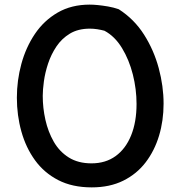

<svg xmlns="http://www.w3.org/2000/svg" viewBox="-20 -795 774 831"><path d="M377 16Q293 16 232 -15.5Q171 -47 131.5 -101.5Q92 -156 72.5 -226Q53 -296 53 -372Q53 -447 72.5 -518.5Q92 -590 131 -648Q170 -706 229.5 -740.5Q289 -775 368 -775Q384 -775 404 -773Q424 -771 447.5 -767Q471 -763 494 -755Q561 -712 603.5 -645Q646 -578 667 -500Q688 -422 688 -346Q688 -273 668.5 -208Q649 -143 610.5 -92.5Q572 -42 513.5 -13Q455 16 377 16ZM165 -380Q165 -328 176.5 -276.5Q188 -225 212.5 -182Q237 -139 277.5 -113.5Q318 -88 376 -88Q437 -88 480.5 -119.5Q524 -151 547.5 -209Q571 -267 571 -345Q571 -409 555 -472.5Q539 -536 508 -587Q477 -638 432 -662Q417 -666 401 -668.5Q385 -671 369 -671Q318 -671 282.5 -649.5Q247 -628 224 -593.5Q201 -559 188 -519.5Q175 -480 170 -443Q165 -406 165 -380Z"/></svg>

Font: Playpen Sans Medium
Style: Regular
Weight: 500
Designer: Laura Meseguer, Veronika Burian, José Scaglione
Foundry: TypeTogether
Version: Version 1.001